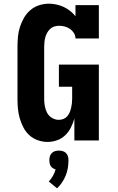

<svg xmlns="http://www.w3.org/2000/svg" viewBox="-20 -763 640 1043"><path d="M238 8Q212 8 186 -1Q160 -10 140 -28Q120 -46 107.5 -70Q95 -94 87.5 -119.5Q80 -145 77.5 -172Q75 -199 75 -226V-509Q75 -536 77.5 -563.5Q80 -591 88.5 -617Q97 -643 110.5 -666.5Q124 -690 145 -708Q166 -726 192.5 -734.5Q219 -743 246 -743Q266 -743 286.5 -738.5Q307 -734 325.5 -725.5Q344 -717 360.5 -704Q377 -691 390 -675V-735H517V-554H390Q390 -570 381.5 -583.5Q373 -597 360 -606Q347 -615 331.5 -619Q316 -623 301 -623Q288 -623 275 -619Q262 -615 252.5 -606Q243 -597 236.5 -585.5Q230 -574 226.5 -561.5Q223 -549 221.5 -535.5Q220 -522 220 -509V-226Q220 -206 223.5 -186.5Q227 -167 236 -150Q245 -133 262.5 -122.5Q280 -112 299 -112Q312 -112 324 -116.5Q336 -121 344.5 -130.5Q353 -140 358 -151.5Q363 -163 366 -175.5Q369 -188 370.5 -200.5Q372 -213 372 -226V-292H300V-412H517V0H384V-119Q377 -94 365 -70Q353 -46 334 -28Q315 -10 290 -1Q265 8 238 8ZM290 260 245 223Q258 209 267.5 192.5Q277 176 282 157Q274 155 267 150.5Q260 146 255.5 139Q251 132 249.5 123.5Q248 115 248 107Q248 96 251 86Q254 76 261.5 68.5Q269 61 279 58Q289 55 300 55Q311 55 321 58Q331 61 338.5 68.5Q346 76 349 86Q352 96 352 107Q352 128 348.5 149.5Q345 171 337 190.5Q329 210 317 228Q305 246 290 260Z"/></svg>

Font: Iosevka Etoile Heavy
Style: Regular
Weight: 900
Designer: Belleve Invis
Foundry: Belleve Invis
Version: Version 22.1.2; ttfautohint (v1.8.4)